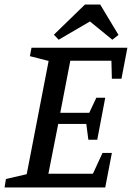

<svg xmlns="http://www.w3.org/2000/svg" viewBox="-30 -821 578 841"><path d="M-10 0 -4 -37 87 -58 183 -554 101 -575 108 -612H528L502 -476H460L458 -555H278L234 -327H361L392 -393H431L396 -209H357L348 -278H225L182 -60H377L419 -151H460L431 0ZM227 -647 206 -669 342 -801H409L489 -668L462 -647L364 -727Z"/></svg>

Font: Manuale Medium
Style: Italic
Weight: 500
Italic angle: -11°
Version: Version 1.002